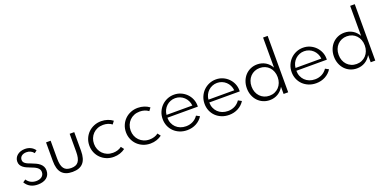

<svg xmlns="http://www.w3.org/2000/svg" viewBox="-12 -1634 4998 2501"><g transform="rotate(-20 2487.5 -384.0)"><path d="M210.5 14.5Q247.7 14.5 278.4 5.7Q309.1 -3.2 330.9 -20.2Q352.7 -37.3 364.5 -62.3Q376.4 -87.3 376.4 -120Q376.4 -151.4 364.5 -174.5Q352.7 -197.7 332 -215.5Q311.4 -233.2 283 -247Q254.5 -260.9 221.4 -273.2Q197.7 -281.8 178.6 -290Q159.5 -298.2 145.9 -308Q132.3 -317.7 125 -330Q117.7 -342.3 117.7 -359.5Q117.7 -375.9 124.1 -389.3Q130.5 -402.7 142.5 -412.3Q154.5 -421.8 171.6 -427.3Q188.6 -432.7 210 -432.7Q240.9 -432.7 266.1 -420.7Q291.4 -408.6 310 -384.1L344.1 -410.9Q321.4 -444.1 285.9 -461.8Q250.5 -479.5 206.4 -479.5Q173.2 -479.5 145.9 -470.2Q118.6 -460.9 98.9 -444.5Q79.1 -428.2 68.2 -405.7Q57.3 -383.2 57.3 -357.3Q57.3 -328.6 69.3 -308.4Q81.4 -288.2 100.5 -273.4Q119.5 -258.6 143 -248.2Q166.4 -237.7 189.1 -229.1Q215.9 -219.1 238.4 -209.1Q260.9 -199.1 277.5 -186.8Q294.1 -174.5 303.4 -159.1Q312.7 -143.6 312.7 -122.3Q312.7 -100.5 304.1 -84.1Q295.5 -67.7 280.7 -56.8Q265.9 -45.9 246.6 -40.7Q227.3 -35.5 205.5 -35.5Q167.7 -35.5 133.9 -51.6Q100 -67.7 75.9 -103.6L38.2 -77.7Q52.7 -52.7 71.6 -35.2Q90.5 -17.7 112.5 -6.6Q134.5 4.5 159.3 9.5Q184.1 14.5 210.5 14.5Z M690.9 14.5Q740.9 14.5 777.5 1.1Q814.1 -12.3 838.4 -39.5Q862.7 -66.8 874.5 -108.4Q886.4 -150 886.4 -205.9V-465.5H822.7V-217.3Q822.7 -170 815.2 -136.1Q807.7 -102.3 791.8 -80.7Q775.9 -59.1 750.9 -49.1Q725.9 -39.1 690.9 -39.1Q655.9 -39.1 630.9 -49.1Q605.9 -59.1 590 -80.7Q574.1 -102.3 566.6 -136.1Q559.1 -170 559.1 -217.3V-465.5H495.5V-205.9Q495.5 -150 507.3 -108.4Q519.1 -66.8 543.4 -39.5Q567.7 -12.3 604.5 1.1Q641.4 14.5 690.9 14.5Z M1262.7 14.5Q1285.9 14.5 1307.7 10.9Q1329.5 7.3 1349.8 0.7Q1370 -5.9 1388.2 -15.5Q1406.4 -25 1421.8 -36.8L1390.9 -77.7Q1366.4 -58.6 1335.7 -49.1Q1305 -39.5 1270.5 -39.5Q1226.8 -39.5 1191.1 -54.5Q1155.5 -69.5 1129.8 -95.7Q1104.1 -121.8 1090 -157Q1075.9 -192.3 1075.9 -232.7Q1075.9 -273.6 1090 -308.9Q1104.1 -344.1 1129.8 -370.2Q1155.5 -396.4 1191.1 -411.1Q1226.8 -425.9 1270 -425.9Q1305 -425.9 1335.7 -416.4Q1366.4 -406.8 1391.4 -387.7L1421.8 -428.6Q1406.8 -440.5 1388.6 -450Q1370.5 -459.5 1350.2 -466.1Q1330 -472.7 1308 -476.4Q1285.9 -480 1262.7 -480Q1209.1 -480 1163.2 -461.1Q1117.3 -442.3 1083.4 -409.1Q1049.5 -375.9 1030.2 -330.7Q1010.9 -285.5 1010.9 -232.7Q1010.9 -180 1030.2 -134.8Q1049.5 -89.5 1083.4 -56.4Q1117.3 -23.2 1163.2 -4.3Q1209.1 14.5 1262.7 14.5Z M1770.5 14.5Q1793.6 14.5 1815.5 10.9Q1837.3 7.3 1857.5 0.7Q1877.7 -5.9 1895.9 -15.5Q1914.1 -25 1929.5 -36.8L1898.6 -77.7Q1874.1 -58.6 1843.4 -49.1Q1812.7 -39.5 1778.2 -39.5Q1734.5 -39.5 1698.9 -54.5Q1663.2 -69.5 1637.5 -95.7Q1611.8 -121.8 1597.7 -157Q1583.6 -192.3 1583.6 -232.7Q1583.6 -273.6 1597.7 -308.9Q1611.8 -344.1 1637.5 -370.2Q1663.2 -396.4 1698.9 -411.1Q1734.5 -425.9 1777.7 -425.9Q1812.7 -425.9 1843.4 -416.4Q1874.1 -406.8 1899.1 -387.7L1929.5 -428.6Q1914.5 -440.5 1896.4 -450Q1878.2 -459.5 1858 -466.1Q1837.7 -472.7 1815.7 -476.4Q1793.6 -480 1770.5 -480Q1716.8 -480 1670.9 -461.1Q1625 -442.3 1591.1 -409.1Q1557.3 -375.9 1538 -330.7Q1518.6 -285.5 1518.6 -232.7Q1518.6 -180 1538 -134.8Q1557.3 -89.5 1591.1 -56.4Q1625 -23.2 1670.9 -4.3Q1716.8 14.5 1770.5 14.5Z M2280.5 14.5Q2315 14.5 2346.8 6.8Q2378.6 -0.9 2406.4 -15.7Q2434.1 -30.5 2457 -51.6Q2480 -72.7 2496.8 -99.5L2450 -125Q2435.9 -104.1 2418 -88Q2400 -71.8 2378.9 -60.9Q2357.7 -50 2333.6 -44.3Q2309.5 -38.6 2283.2 -38.6Q2240.9 -38.6 2205.5 -52.5Q2170 -66.4 2144.5 -91.4Q2119.1 -116.4 2104.8 -150.9Q2090.5 -185.5 2090.5 -226.8H2512.7Q2513.2 -230.5 2513.2 -234.1Q2513.2 -237.7 2513.2 -242.3Q2513.2 -290 2494.8 -333Q2476.4 -375.9 2443.9 -408.6Q2411.4 -441.4 2367.5 -460.7Q2323.6 -480 2272.3 -480Q2221.8 -480 2177 -460.9Q2132.3 -441.8 2098.9 -408.4Q2065.5 -375 2045.9 -329.3Q2026.4 -283.6 2026.4 -230.5Q2026.4 -178.6 2045.2 -133.9Q2064.1 -89.1 2098 -56.1Q2131.8 -23.2 2178.4 -4.3Q2225 14.5 2280.5 14.5ZM2092.7 -265Q2095.9 -300.9 2110.9 -331.4Q2125.9 -361.8 2149.8 -384.1Q2173.6 -406.4 2204.8 -419.1Q2235.9 -431.8 2271.4 -431.8Q2306.4 -431.8 2337.5 -419.3Q2368.6 -406.8 2392.5 -384.5Q2416.4 -362.3 2431.6 -331.8Q2446.8 -301.4 2450.5 -265Z M2861.4 14.5Q2895.9 14.5 2927.7 6.8Q2959.5 -0.9 2987.3 -15.7Q3015 -30.5 3038 -51.6Q3060.9 -72.7 3077.7 -99.5L3030.9 -125Q3016.8 -104.1 2998.9 -88Q2980.9 -71.8 2959.8 -60.9Q2938.6 -50 2914.5 -44.3Q2890.5 -38.6 2864.1 -38.6Q2821.8 -38.6 2786.4 -52.5Q2750.9 -66.4 2725.5 -91.4Q2700 -116.4 2685.7 -150.9Q2671.4 -185.5 2671.4 -226.8H3093.6Q3094.1 -230.5 3094.1 -234.1Q3094.1 -237.7 3094.1 -242.3Q3094.1 -290 3075.7 -333Q3057.3 -375.9 3024.8 -408.6Q2992.3 -441.4 2948.4 -460.7Q2904.5 -480 2853.2 -480Q2802.7 -480 2758 -460.9Q2713.2 -441.8 2679.8 -408.4Q2646.4 -375 2626.8 -329.3Q2607.3 -283.6 2607.3 -230.5Q2607.3 -178.6 2626.1 -133.9Q2645 -89.1 2678.9 -56.1Q2712.7 -23.2 2759.3 -4.3Q2805.9 14.5 2861.4 14.5ZM2673.6 -265Q2676.8 -300.9 2691.8 -331.4Q2706.8 -361.8 2730.7 -384.1Q2754.5 -406.4 2785.7 -419.1Q2816.8 -431.8 2852.3 -431.8Q2887.3 -431.8 2918.4 -419.3Q2949.5 -406.8 2973.4 -384.5Q2997.3 -362.3 3012.5 -331.8Q3027.7 -301.4 3031.4 -265Z M3259.5 -232.7Q3259.5 -274.5 3273 -309.8Q3286.4 -345 3310.7 -370.5Q3335 -395.9 3368.2 -410.2Q3401.4 -424.5 3440.9 -424.5Q3480.5 -424.5 3513.6 -410.5Q3546.8 -396.4 3570.9 -370.9Q3595 -345.5 3608.4 -310.2Q3621.8 -275 3621.8 -232.7Q3621.8 -190.9 3608.4 -155.7Q3595 -120.5 3570.9 -95Q3546.8 -69.5 3513.6 -55.2Q3480.5 -40.9 3440.9 -40.9Q3401.4 -40.9 3368.2 -55.2Q3335 -69.5 3310.7 -95Q3286.4 -120.5 3273 -155.7Q3259.5 -190.9 3259.5 -232.7ZM3194.1 -232.7Q3194.1 -179.5 3211.6 -134.1Q3229.1 -88.6 3260 -55.7Q3290.9 -22.7 3333.4 -4.1Q3375.9 14.5 3425.9 14.5Q3456.8 14.5 3485.5 6.8Q3514.1 -0.9 3538.9 -15.7Q3563.6 -30.5 3583.9 -51.6Q3604.1 -72.7 3619.1 -99.5V0H3682.7V-781.8H3619.1V-365.9Q3604.1 -392.7 3583.9 -414.1Q3563.6 -435.5 3538.9 -450Q3514.1 -464.5 3485.5 -472.3Q3456.8 -480 3425.9 -480Q3375.9 -480 3333.4 -461.4Q3290.9 -442.7 3260 -409.8Q3229.1 -376.8 3211.6 -331.4Q3194.1 -285.9 3194.1 -232.7Z M4068.6 14.5Q4103.2 14.5 4135 6.8Q4166.8 -0.9 4194.5 -15.7Q4222.3 -30.5 4245.2 -51.6Q4268.2 -72.7 4285 -99.5L4238.2 -125Q4224.1 -104.1 4206.1 -88Q4188.2 -71.8 4167 -60.9Q4145.9 -50 4121.8 -44.3Q4097.7 -38.6 4071.4 -38.6Q4029.1 -38.6 3993.6 -52.5Q3958.2 -66.4 3932.7 -91.4Q3907.3 -116.4 3893 -150.9Q3878.6 -185.5 3878.6 -226.8H4300.9Q4301.4 -230.5 4301.4 -234.1Q4301.4 -237.7 4301.4 -242.3Q4301.4 -290 4283 -333Q4264.5 -375.9 4232 -408.6Q4199.5 -441.4 4155.7 -460.7Q4111.8 -480 4060.5 -480Q4010 -480 3965.2 -460.9Q3920.5 -441.8 3887 -408.4Q3853.6 -375 3834.1 -329.3Q3814.5 -283.6 3814.5 -230.5Q3814.5 -178.6 3833.4 -133.9Q3852.3 -89.1 3886.1 -56.1Q3920 -23.2 3966.6 -4.3Q4013.2 14.5 4068.6 14.5ZM3880.9 -265Q3884.1 -300.9 3899.1 -331.4Q3914.1 -361.8 3938 -384.1Q3961.8 -406.4 3993 -419.1Q4024.1 -431.8 4059.5 -431.8Q4094.5 -431.8 4125.7 -419.3Q4156.8 -406.8 4180.7 -384.5Q4204.5 -362.3 4219.8 -331.8Q4235 -301.4 4238.6 -265Z M4466.8 -232.7Q4466.8 -274.5 4480.2 -309.8Q4493.6 -345 4518 -370.5Q4542.3 -395.9 4575.5 -410.2Q4608.6 -424.5 4648.2 -424.5Q4687.7 -424.5 4720.9 -410.5Q4754.1 -396.4 4778.2 -370.9Q4802.3 -345.5 4815.7 -310.2Q4829.1 -275 4829.1 -232.7Q4829.1 -190.9 4815.7 -155.7Q4802.3 -120.5 4778.2 -95Q4754.1 -69.5 4720.9 -55.2Q4687.7 -40.9 4648.2 -40.9Q4608.6 -40.9 4575.5 -55.2Q4542.3 -69.5 4518 -95Q4493.6 -120.5 4480.2 -155.7Q4466.8 -190.9 4466.8 -232.7ZM4401.4 -232.7Q4401.4 -179.5 4418.9 -134.1Q4436.4 -88.6 4467.3 -55.7Q4498.2 -22.7 4540.7 -4.1Q4583.2 14.5 4633.2 14.5Q4664.1 14.5 4692.7 6.8Q4721.4 -0.9 4746.1 -15.7Q4770.9 -30.5 4791.1 -51.6Q4811.4 -72.7 4826.4 -99.5V0H4890V-781.8H4826.4V-365.9Q4811.4 -392.7 4791.1 -414.1Q4770.9 -435.5 4746.1 -450Q4721.4 -464.5 4692.7 -472.3Q4664.1 -480 4633.2 -480Q4583.2 -480 4540.7 -461.4Q4498.2 -442.7 4467.3 -409.8Q4436.4 -376.8 4418.9 -331.4Q4401.4 -285.9 4401.4 -232.7Z"/></g></svg>

Font: Spartan MB
Style: Regular
Weight: 212
Designer: Matt Bailey, Mirko Velimirovic
Foundry: Matt Bailey
Version: Version 1.005